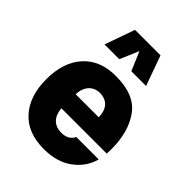

<svg xmlns="http://www.w3.org/2000/svg" viewBox="-227 -914 1035 1035"><g transform="rotate(45 291.0 -396.0)"><path d="M550.8 -217.3C551.3 -230 551.8 -242.2 551.8 -254.4C551.8 -339.8 532.2 -410.6 492.7 -465.8C453.1 -521 385.7 -548.3 290.5 -548.3C210.4 -548.3 147.9 -523.4 103.5 -474.1C59.1 -424.8 36.6 -356.9 36.6 -271.5C36.6 -185.1 59.1 -117.7 103.5 -68.4C147.9 -19 211.4 5.4 293 5.4C360.4 5.4 415.5 -10.7 458.5 -43C501.5 -74.7 529.3 -115.2 542.5 -164.6H371.6C358.4 -137.2 334.5 -123.5 298.8 -123.5C240.7 -123.5 210.4 -158.7 205.1 -217.3ZM206.1 -325.2C207.5 -383.3 241.7 -422.9 293 -422.9C351.6 -422.9 381.3 -384.3 381.8 -325.2ZM381.3 -796.9H187L126 -625H238.8L284.7 -732.9L330.6 -625H442.9Z"/></g></svg>

Font: Estedad ExtraBold
Style: Regular
Weight: 800
Designer: Amin Abedi
Version: Version 7.3